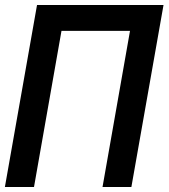

<svg xmlns="http://www.w3.org/2000/svg" viewBox="-20 -745 672 765"><path d="M127.5 -725H631.5L503.5 0H388.5L498 -622H225L115.5 0H-0.5Z"/></svg>

Font: JuliaMono SemiBold
Style: Italic
Weight: 600
Italic angle: -9°
Monospace: yes
Designer: cormullion
Foundry: corm
Version: Version 0.056; ttfautohint (v1.8.4)